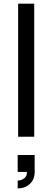

<svg xmlns="http://www.w3.org/2000/svg" viewBox="-20 -755 289 1060"><path d="M168.9 0H80.1V-734.9H168.9ZM77.6 285.2V241.7Q95.7 241.7 112.1 230.7Q128.4 219.7 128.4 198.2V194.3H77.6V100.6H171.4V194.3Q171.4 236.3 144.3 260.7Q117.2 285.2 77.6 285.2Z"/></svg>

Font: Vela Sans Med
Style: Regular
Weight: 500
Designer: Principal design: Mikhail Sharanda - project Manrope.
Design modification: Ravid Balaliev
Foundry: Mikhail Sharanda
Version: Version 1.001